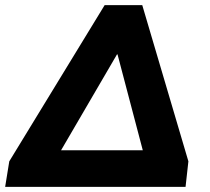

<svg xmlns="http://www.w3.org/2000/svg" viewBox="-28 -725 816 745"><path d="M-8 0 8 -99 378 -705H524L703 -99L692 0ZM426 -514 209 -142H526L428 -514Z"/></svg>

Font: Mulish Black
Style: Italic
Weight: 900
Italic angle: -9°
Designer: Vernon Adams
Foundry: Vernon Adams
Version: Version 3.603; ttfautohint (v1.8.3)